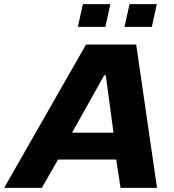

<svg xmlns="http://www.w3.org/2000/svg" viewBox="-63 -902 837 922"><path d="M-43 0 350 -688H591L691 0H516L495 -136H216L138 0ZM283 -265H482L445 -540H437ZM535 -773 559 -882H690L666 -773ZM311 -773 335 -882H467L443 -773Z"/></svg>

Font: Saira SemiExpanded
Style: Bold Italic
Weight: 700
Width: 6
Italic angle: -12°
Designer: Hector Gatti with collaboration of the Omnibus-Type team
Foundry: Omnibus-Type
Version: Version 1.101